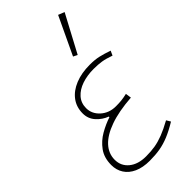

<svg xmlns="http://www.w3.org/2000/svg" viewBox="-241 -806 873 873"><g transform="rotate(-45 195.0 -370.0)"><path d="M160 12Q116 12 85 -2Q54 -16 38 -41Q22 -66 22 -98Q22 -145 45 -176.5Q68 -208 102 -227.5Q136 -247 170 -258V-262Q140 -273 118 -297.5Q96 -322 96 -356Q96 -397 118.5 -427Q141 -457 181.5 -473.5Q222 -490 276 -490Q308 -490 332 -484.5Q356 -479 388 -468L378 -446Q347 -457 325 -460.5Q303 -464 274 -464Q233 -464 199 -452.5Q165 -441 144.5 -418Q124 -395 124 -362Q124 -325 153.5 -298.5Q183 -272 226 -272Q246 -272 261 -273.5Q276 -275 298 -280L302 -252Q219 -246 163 -226Q107 -206 78.5 -175Q50 -144 50 -104Q50 -64 80.5 -39Q111 -14 162 -14Q195 -14 221 -18.5Q247 -23 275.5 -34Q304 -45 342 -66L354 -46Q316 -23 285.5 -10.5Q255 2 225.5 7Q196 12 160 12ZM268 -560 248 -570 334 -752 364 -740Z"/></g></svg>

Font: Source Sans Variable
Style: Italic
Weight: 200
Italic angle: -11°
Designer: Paul D. Hunt
Foundry: Adobe Systems Incorporated
Version: Version 3.006;hotconv 1.0.111;makeotfexe 2.5.65597